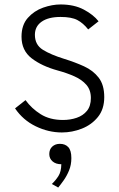

<svg xmlns="http://www.w3.org/2000/svg" viewBox="-20 -582 535 861"><path d="M257.5 12Q197 12 140 -15.8Q83 -43.5 47.5 -96L94.5 -133Q121.5 -95.5 162.5 -69.8Q203.5 -44 262.5 -44Q295.5 -44 324 -53.8Q352.5 -63.5 370 -85Q387.5 -106.5 387.5 -142.5Q387.5 -178.5 367.2 -201.8Q347 -225 313 -240Q279 -255 238.5 -266Q167.5 -285.5 122 -320.5Q76.5 -355.5 76.5 -417.5Q76.5 -470 104.8 -501.8Q133 -533.5 173.5 -547.8Q214 -562 251.5 -562Q312.5 -562 355.8 -539Q399 -516 422 -486.5L375.5 -450Q353 -478.5 326.8 -492.2Q300.5 -506 251.5 -506Q197 -506 166.8 -484.8Q136.5 -463.5 136.5 -426Q136.5 -381 172.2 -358.8Q208 -336.5 269.5 -317.5Q316.5 -303 357 -284.5Q397.5 -266 422.5 -233.8Q447.5 -201.5 447.5 -146.5Q447.5 -92.5 419.2 -57.5Q391 -22.5 347.2 -5.2Q303.5 12 257.5 12ZM241 259 212.5 243Q229 227.5 241.8 207.8Q254.5 188 255 154.5Q230.5 154.5 215.8 141.8Q201 129 201 109Q201 87.5 214.5 75.2Q228 63 248.5 63Q272.5 63 286.2 77.8Q300 92.5 300 127Q300 157.5 289.5 182.8Q279 208 265.2 227.2Q251.5 246.5 241 259Z"/></svg>

Font: Junction Light
Style: Regular
Weight: 300
Designer: Caroline Hadilaksono
Foundry: Caroline Hadilaksono, Tyler Finck, The League of Moveable Type
Version: Version 2.000; ttfautohint (v1.8.3)